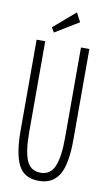

<svg xmlns="http://www.w3.org/2000/svg" viewBox="-89 -822 492 878"><g transform="rotate(10 156.5 -383.5)"><path d="M157 11Q88 11 61.5 -41.5Q35 -94 35 -200V-623H75V-199Q75 -113 93 -70Q111 -27 158 -27Q204 -27 222.5 -71Q241 -115 241 -202V-623H280V-203Q280 -87 250 -38Q220 11 157 11ZM107 -669 94 -691 195 -778 217 -736Z"/></g></svg>

Font: Inconsolata ExtraCondensed Light
Style: Regular
Weight: 300
Width: 2
Monospace: yes
Designer: Raph Levien, Cyreal, Brenton Simpson
Foundry: Raph Levien, Cyreal, Google
Version: Version 3.100; ttfautohint (v1.8.4.7-5d5b)